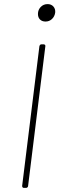

<svg xmlns="http://www.w3.org/2000/svg" viewBox="-20 -916 289 936"><path d="M88 -10 172 -690Q174 -700 183 -700H192Q197 -700 199.5 -697Q202 -694 201 -690L117 -10Q117 -6 114 -3Q111 0 107 0H97Q88 0 88 -10ZM165 -848Q165 -868 178.5 -882Q192 -896 212 -896Q230 -896 240.5 -884Q251 -872 249 -854Q246 -835 233 -823Q220 -811 202 -811Q185 -811 175 -821Q165 -831 165 -848Z"/></svg>

Font: Barlow Semi Condensed Thin
Style: Italic
Weight: 250
Width: 4
Italic angle: -7°
Designer: Jeremy Tribby
Foundry: Tribby Type
Version: Version 1.408